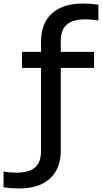

<svg xmlns="http://www.w3.org/2000/svg" viewBox="-108 -838 578 1088"><path d="M-1 230Q-44 230 -88 223.5V134Q-46.5 140.5 -15.5 140.5Q56 140.5 90.2 111.2Q124.5 82 124.5 17.5V-453H16.5V-544H124.5V-601Q124.5 -705.5 186.2 -761.8Q248 -818 362 -818Q405.5 -818 449.5 -811.5V-722Q408 -728.5 377 -728.5Q305.5 -728.5 271 -699.2Q236.5 -670 236.5 -605.5V-544H425V-453H236.5V13Q236.5 117.5 175 173.8Q113.5 230 -1 230Z"/></svg>

Font: Encode Sans Exp Md
Style: Regular
Weight: 500
Width: 7
Designer: Multiple Designers
Foundry: Impallari Type
Version: Version 3.002; ttfautohint (v1.8.3) -l 8 -r 50 -G 200 -x 14 